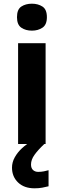

<svg xmlns="http://www.w3.org/2000/svg" viewBox="-20 -780 345 1040"><path d="M227 -546V0H78V-546ZM153 -760Q186 -760 210 -744.5Q234 -729 234 -687Q234 -646 210 -630Q186 -614 153 -614Q119 -614 95.5 -630Q72 -646 72 -687Q72 -729 95.5 -744.5Q119 -760 153 -760ZM148 111Q148 131 159 141Q170 151 187 151Q203 151 218 148Q233 145 243 142V229Q227 233 209 236.5Q191 240 167 240Q111 240 78 208.5Q45 177 45 128Q45 99 60 72Q75 45 99.5 22.5Q124 0 155 -17L220 0Q186 32 167 58.5Q148 85 148 111Z"/></svg>

Font: Noto Sans NKo Unjoined
Style: Bold
Weight: 700
Designer: Monotype Design Team
Foundry: Monotype Imaging Inc.
Version: Version 2.004